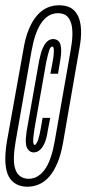

<svg xmlns="http://www.w3.org/2000/svg" viewBox="-36 -701 327 728"><path d="M67.5 7Q91.5 7 112.8 -2.5Q134 -12 151.2 -31.8Q168.5 -51.5 182 -83.8Q195.5 -116 203.5 -162.5L264 -511Q273 -557 271.2 -589.5Q269.5 -622 258.8 -642.5Q248 -663 230.5 -672Q213 -681 188 -681Q164 -681 143 -671.8Q122 -662.5 104.5 -642.5Q87 -622.5 73.5 -590.5Q60 -558.5 52.5 -511.5L-10 -163.5Q-17.5 -117 -15.5 -84.2Q-13.5 -51.5 -2.8 -31.8Q8 -12 26.2 -2.5Q44.5 7 67.5 7ZM72 -23Q61.5 -23 51.2 -27Q41 -31 33 -39.8Q25 -48.5 20.5 -64.8Q16 -81 16.8 -106Q17.5 -131 23.5 -166L83.5 -507.5Q90 -543.5 98.5 -568Q107 -592.5 117.2 -608.8Q127.5 -625 139 -634.5Q150.5 -644 162 -647.5Q173.5 -651 184 -651Q194.5 -651 204.8 -647.5Q215 -644 222.8 -634.5Q230.5 -625 234.8 -608.8Q239 -592.5 238.5 -568Q238 -543.5 231.5 -508L171.5 -166Q165.5 -131.5 157.2 -106.8Q149 -82 138.8 -65.8Q128.5 -49.5 117.5 -40.2Q106.5 -31 95.2 -27Q84 -23 72 -23ZM91 -123Q96 -123 103.2 -125.2Q110.5 -127.5 118.5 -135.5Q126.5 -143.5 133.8 -160.2Q141 -177 145 -205L154.5 -254H125.5L119 -216Q116.5 -201.5 114 -190.8Q111.5 -180 109.2 -172.8Q107 -165.5 104.2 -160.8Q101.5 -156 99.5 -153.8Q97.5 -151.5 95.5 -151.5Q93 -151.5 91.5 -155Q90 -158.5 89.8 -165.2Q89.5 -172 91 -184Q92.5 -196 94.5 -211.5L139 -464Q142.5 -481 145.5 -492.5Q148.5 -504 151 -511.2Q153.5 -518.5 156.5 -521.5Q159.5 -524.5 162 -524.5Q164 -524.5 165.5 -522.5Q167 -520.5 167.8 -516.2Q168.5 -512 168.2 -504.5Q168 -497 166.8 -486.2Q165.5 -475.5 162.5 -461L155 -421.5H184L192 -469.5Q196 -492.5 196 -507.8Q196 -523 193.2 -532.2Q190.5 -541.5 185.2 -545.8Q180 -550 175 -551.5Q170 -553 165.5 -553Q161.5 -553 154.2 -550.8Q147 -548.5 139.5 -540.5Q132 -532.5 125.2 -516.5Q118.5 -500.5 112.5 -471.5L65 -203.5Q61 -176 62 -160.2Q63 -144.5 68.5 -136.5Q74 -128.5 80.2 -125.8Q86.5 -123 91 -123Z"/></svg>

Font: Anybody UltraCondensed Light
Style: Italic
Weight: 300
Width: 1
Italic angle: -10°
Version: Version 1.113;gftools[0.9.25]